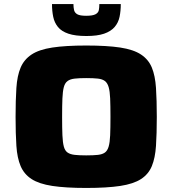

<svg xmlns="http://www.w3.org/2000/svg" viewBox="-20 -921 853 949"><path d="M406 8Q304 8 238.5 -2Q173 -12 136 -36Q99 -60 82 -100Q65 -140 61 -200Q57 -260 57 -343Q57 -426 61 -486.5Q65 -547 82 -587Q99 -627 136 -651.5Q173 -676 238.5 -686Q304 -696 406 -696Q509 -696 574.5 -686Q640 -676 677 -651.5Q714 -627 730.5 -587Q747 -547 751 -486.5Q755 -426 755 -343Q755 -260 751 -200Q747 -140 730.5 -100Q714 -60 677 -36Q640 -12 574.5 -2Q509 8 406 8ZM406 -153Q442 -153 464 -155.5Q486 -158 498.5 -167Q511 -176 517 -196.5Q523 -217 524.5 -252.5Q526 -288 526 -343Q526 -399 524.5 -434.5Q523 -470 517 -490.5Q511 -511 498.5 -520.5Q486 -530 464 -532.5Q442 -535 406 -535Q372 -535 349.5 -532.5Q327 -530 314 -520.5Q301 -511 295.5 -490.5Q290 -470 288.5 -434.5Q287 -399 287 -343Q287 -288 288.5 -252.5Q290 -217 295.5 -196.5Q301 -176 314 -167Q327 -158 349.5 -155.5Q372 -153 406 -153ZM407 -743Q352 -743 318 -754.5Q284 -766 266.5 -787.5Q249 -809 243 -838Q237 -867 237 -901H343Q343 -885 346 -871.5Q349 -858 362 -850.5Q375 -843 406 -843Q438 -843 452 -850.5Q466 -858 468.5 -871Q471 -884 471 -901H577Q577 -867 571 -838Q565 -809 546.5 -787.5Q528 -766 494.5 -754.5Q461 -743 407 -743Z"/></svg>

Font: Saira Expanded ExtraBold
Style: Regular
Weight: 800
Width: 7
Designer: Hector Gatti with collaboration of the Omnibus-Type team
Foundry: Omnibus-Type
Version: Version 1.101